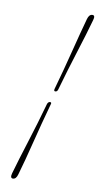

<svg xmlns="http://www.w3.org/2000/svg" viewBox="-97 -793 496 960"><g transform="rotate(10 151.0 -312.5)"><path d="M188 -353Q184.5 -340.5 174.5 -340.5Q166 -340.5 169.5 -353Q198.5 -455.5 223.2 -554Q248 -652.5 268 -724.5Q275 -749.5 292 -749.5Q307 -749.5 299.5 -724.5Q279.5 -652.5 248.2 -554Q217 -455.5 188 -353ZM145 -271.5Q149.5 -283.5 159 -283.5Q168 -283.5 163.5 -271.5Q135 -169 110.5 -70.5Q86 28 65 100Q58 125.5 41.5 125.5Q26.5 125.5 33.5 100Q54 28 85.2 -70.5Q116.5 -169 145 -271.5Z"/></g></svg>

Font: Fraunces 72pt Thin
Style: Italic
Weight: 100
Italic angle: -16°
Version: Version 1.000;[b76b70a41]